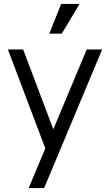

<svg xmlns="http://www.w3.org/2000/svg" viewBox="-20 -750 552 970"><path d="M418 -500H496L203 200H125ZM20 -500H97L286 0H209ZM289 -730H382L292 -580H229Z"/></svg>

Font: Uncut Sans Variable
Style: Regular
Weight: 400
Designer: Kasper Nordkvist
Foundry: UNCUT.wtf
Version: Version 1.304;Glyphs 3.2 (3246)